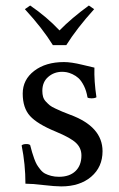

<svg xmlns="http://www.w3.org/2000/svg" viewBox="-20 -663 430 693"><path d="M58.1 -138.2Q63 -143.1 75.2 -143.1Q85 -143.1 88.9 -139.2Q93.8 -121.6 95.9 -113.3Q98.1 -105 103.5 -90.3Q108.9 -75.7 113.3 -68.4Q117.7 -61 125.7 -51Q133.8 -41 142.8 -36.4Q151.9 -31.7 164.6 -28.3Q177.2 -24.9 192.9 -24.9Q231 -24.9 252.4 -45.4Q273.9 -65.9 273.9 -102.1Q273.9 -128.4 254.6 -147Q235.4 -165.5 181.2 -188Q114.7 -215.3 88.4 -244.4Q62 -273.4 62 -325.2Q62 -375.5 103.5 -407.2Q145 -439 210.9 -439Q237.3 -439 277.3 -429.2Q317.4 -419.4 320.8 -418.9Q319.3 -370.1 328.1 -312Q322.3 -308.1 310.1 -308.1Q300.3 -308.1 295.9 -311Q292 -335 283 -353Q273.9 -371.1 263.9 -380.4Q253.9 -389.6 241.5 -395.3Q229 -400.9 220.7 -402.3Q212.4 -403.8 204.1 -403.8Q175.3 -403.8 154.1 -385.5Q132.8 -367.2 132.8 -335Q132.8 -323.2 135.5 -313.7Q138.2 -304.2 145.8 -296.1Q153.3 -288.1 159.9 -282.7Q166.5 -277.3 180.9 -270.8Q195.3 -264.2 204.3 -260.3Q213.4 -256.3 232.9 -249Q350.1 -206.1 350.1 -117.2Q350.1 -60.1 309.1 -25.1Q268.1 9.8 201.2 9.8Q178.7 9.8 136.5 4.9Q94.2 0 71.8 0Q71.8 -69.8 58.1 -138.2ZM170.9 -500Q133.3 -561 69.8 -629.9L88.9 -643.1Q148.9 -602.1 194.8 -553.2Q238.3 -597.7 300.8 -643.1L319.8 -629.9Q256.8 -560.1 219.2 -500Z"/></svg>

Font: Common Serif
Style: Regular
Weight: 400
Designer: Philipp H. Poll, Khaled Hosny
Foundry: Stefan Peev, Context Ltd.
Version: Version 1.026